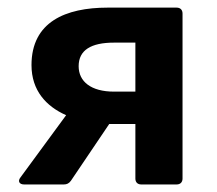

<svg xmlns="http://www.w3.org/2000/svg" viewBox="-20 -489 574 509"><path d="M265.6 -468.8C153.3 -468.8 63.5 -430.7 63.5 -316.4C63.5 -249 102.5 -207 155.3 -183.6L34.2 -18.6C26.4 -8.8 31.2 0 43.9 0H149.4C157.2 0 163.1 -2.9 168 -9.8L269.5 -160.2H338.9V-15.6C338.9 -5.9 344.7 0 354.5 0H448.2C458 0 463.9 -5.9 463.9 -15.6V-453.1C463.9 -462.9 458 -468.8 448.2 -468.8ZM338.9 -246.1H282.2C221.7 -246.1 188.5 -272.5 188.5 -313.5C188.5 -356.4 221.7 -376 282.2 -376H338.9Z"/></svg>

Font: Ed Sans Neue SemiBold
Style: Regular
Weight: 600
Designer: Stephen Hutchings
Version: Version 1.004;PS 001.004;hotconv 1.0.88;makeotf.lib2.5.64775